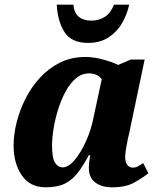

<svg xmlns="http://www.w3.org/2000/svg" viewBox="-20 -789 697 819"><path d="M175 10Q108 10 73 -41Q38 -92 38 -168Q38 -215 51 -267Q64 -319 89 -368.5Q114 -418 151 -458Q188 -498 236 -522Q284 -546 344 -546Q381 -546 422 -534.5Q463 -523 484 -512L538 -535H597L532 -225Q529 -214 525 -194.5Q521 -175 517.5 -154.5Q514 -134 514 -120Q514 -97 523 -85.5Q532 -74 546 -74Q559 -74 568.5 -79.5Q578 -85 591 -93L613 -50Q588 -30 552 -10Q516 10 458 10Q414 10 386.5 -10.5Q359 -31 359 -73Q359 -96 365 -127H359Q336 -84 312.5 -53Q289 -22 257 -6Q225 10 175 10ZM247 -75Q272 -75 298.5 -106.5Q325 -138 347 -187Q369 -236 379 -288L414 -451Q405 -464 390.5 -470Q376 -476 360 -476Q329 -476 304 -455Q279 -434 260 -399Q241 -364 228 -322.5Q215 -281 208.5 -240Q202 -199 202 -167Q202 -114 215 -94.5Q228 -75 247 -75ZM356 -606Q285 -606 255.5 -651.5Q226 -697 222 -769H293Q296 -734 316 -717.5Q336 -701 369 -701Q402 -701 427 -717Q452 -733 466 -769H531Q523 -730 502 -692.5Q481 -655 444.5 -630.5Q408 -606 356 -606Z"/></svg>

Font: Noto Serif SemiCondensed ExtraBold
Style: Italic
Weight: 800
Width: 4
Italic angle: -12°
Designer: Monotype Design Team
Foundry: Monotype Imaging Inc.
Version: Version 2.014; ttfautohint (v1.8.4.7-5d5b)